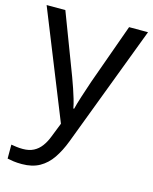

<svg xmlns="http://www.w3.org/2000/svg" viewBox="-116 -613 742 931"><g transform="rotate(15 255.0 -148.0)"><path d="M1 -536H95L211 -231Q221 -204 229.5 -179Q238 -154 245 -130.5Q252 -107 256 -85H260Q266 -110 279 -150.5Q292 -191 306 -232L415 -536H510L279 74Q260 124 234.5 161.5Q209 199 172.5 219.5Q136 240 84 240Q60 240 42 237.5Q24 235 11 232V162Q22 164 37.5 166Q53 168 70 168Q101 168 123.5 156.5Q146 145 162 123.5Q178 102 189 73L217 2Z"/></g></svg>

Font: lbangla85
Style: Book
Weight: 400
Designer: Jelle Bosma - Monotype Design Team
Foundry: Monotype Imaging Inc.
Version: Version 2.003